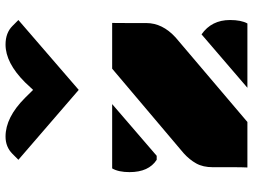

<svg xmlns="http://www.w3.org/2000/svg" viewBox="-132 -799 931 707"><g transform="rotate(-90 333.5 -445.5)"><path d="M602.5 -498 602.1 -439.9V-372.1Q602.1 -313 549.3 -264.6L237.8 0H70.3Q71.3 -21.5 71.3 -48.8V-127.4Q71.3 -163.6 85.2 -188.5Q99.1 -213.4 123 -234.9L434.1 -498ZM53.2 -434.1Q53.2 -474.6 66.9 -498H303.7L113.3 -334H98.6Q53.2 -363.3 53.2 -434.1ZM613.3 -64Q613.3 -22.9 600.6 0H363.8L560.5 -168.9Q613.3 -131.8 613.3 -64ZM98.6 -843.3 120.6 -865.2Q146 -890.6 184.1 -890.6Q254.9 -890.6 326.7 -818.8L356 -789.1L383.8 -818.8Q455.6 -890.6 522.9 -890.6Q565.9 -890.6 591.3 -865.2L613.3 -843.3L356 -621.1Z"/></g></svg>

Font: Plaster
Style: Regular
Weight: 400
Designer: Eben Sorkin
Foundry: Eben Sorkin
Version: Version 1.007